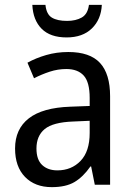

<svg xmlns="http://www.w3.org/2000/svg" viewBox="-20 -760 548 790"><path d="M261 -546Q350 -546 391.5 -501Q433 -456 433 -364V0H370L355 -75H352Q322 -32 286.5 -11Q251 10 193 10Q124 10 83 -32Q42 -74 42 -149Q42 -229 98.5 -273Q155 -317 269 -321L349 -324V-357Q349 -422 324.5 -449Q300 -476 253 -476Q218 -476 184.5 -465Q151 -454 120 -438L93 -502Q127 -521 170 -533.5Q213 -546 261 -546ZM281 -260Q198 -257 164 -229Q130 -201 130 -149Q130 -103 153.5 -81Q177 -59 216 -59Q274 -59 311.5 -98Q349 -137 349 -213V-263ZM399 -740Q396 -680 358 -643Q320 -606 254 -606Q187 -606 151.5 -641.5Q116 -677 113 -740H167Q171 -701 193.5 -687.5Q216 -674 256 -674Q292 -674 316.5 -688Q341 -702 346 -740Z"/></svg>

Font: Noto Sans Khmer SemiCondensed
Style: Regular
Weight: 400
Width: 4
Designer: Danh Hong and the Monotype Design Team
Foundry: Monotype Imaging Inc.
Version: Version 2.004; ttfautohint (v1.8.4.7-5d5b)